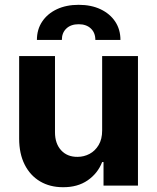

<svg xmlns="http://www.w3.org/2000/svg" viewBox="-20 -782 662 809"><path d="M410.4 -232V-545.9H561.3V0H416.2V-99.2H410.4Q392 -51.6 349.4 -22.1Q306.7 7.3 245.3 6.8Q190.5 6.8 148.9 -17.7Q107.3 -42.3 84 -88.3Q60.7 -134.4 60.7 -198V-545.9H211.7V-224.6Q211.7 -177 237.6 -148.8Q263.5 -120.6 306.6 -121.1Q333.8 -121.1 357.3 -133.6Q380.9 -146.1 395.6 -170.8Q410.4 -195.6 410.4 -232ZM135.5 -613.7Q135.5 -657.9 157.8 -691.2Q180 -724.4 219.6 -743.1Q259.3 -761.7 311.5 -761.7Q364 -761.7 403.5 -743.1Q443.1 -724.4 465.3 -691.2Q487.5 -657.9 487.5 -613.7H381.8Q381.8 -643.9 362.8 -661.9Q343.8 -679.9 311.5 -679.9Q278.7 -679.9 259.7 -661.9Q240.6 -643.9 240.6 -613.7Z"/></svg>

Font: Inter
Style: Regular
Weight: 400
Designer: Rasmus Andersson
Foundry: rsms
Version: Version 4.000;git-8c9346024